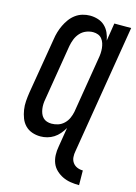

<svg xmlns="http://www.w3.org/2000/svg" viewBox="-141 -816 787 1113"><g transform="rotate(15 252.5 -260.0)"><path d="M449 223Q422 223 397 219Q372 215 350 204.5Q328 194 310 177Q292 160 283 137.5Q274 115 273 89Q272 63 277 37L296 -79Q285 -60 270.5 -43Q256 -26 238 -14.5Q220 -3 199.5 2.5Q179 8 159 8Q132 8 108 -0.5Q84 -9 67 -26.5Q50 -44 41 -67.5Q32 -91 28 -116.5Q24 -142 26 -168.5Q28 -195 32 -221L88 -556Q91 -578 97.5 -600Q104 -622 114 -643Q124 -664 138 -683Q152 -702 171 -716Q190 -730 212.5 -736.5Q235 -743 257 -743Q282 -743 305.5 -735.5Q329 -728 346 -712Q363 -696 373 -674Q383 -652 387 -628L404 -735H505L378 37Q374 56 375.5 74.5Q377 93 387 107Q397 121 413 128Q429 135 448 135ZM202 -80Q222 -80 241.5 -86.5Q261 -93 276.5 -108Q292 -123 300.5 -142Q309 -161 313 -181L368 -516Q371 -531 372 -547Q373 -563 371.5 -578Q370 -593 365.5 -607Q361 -621 352 -632.5Q343 -644 329 -649.5Q315 -655 299 -655Q278 -655 257 -646.5Q236 -638 221 -621Q206 -604 198 -583.5Q190 -563 186 -542L131 -207Q128 -192 127.5 -177.5Q127 -163 129 -149Q131 -135 136 -122Q141 -109 150.5 -99Q160 -89 173.5 -84.5Q187 -80 202 -80Z"/></g></svg>

Font: Iosevka Term Curly Semibold
Style: Italic
Weight: 600
Italic angle: -9°
Designer: Belleve Invis
Foundry: Belleve Invis
Version: Version 32.3.0